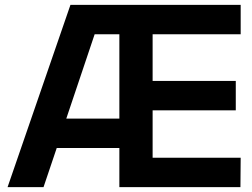

<svg xmlns="http://www.w3.org/2000/svg" viewBox="-20 -765 1031 785"><path d="M158 0 212 -160H468V0H963L964 -120H604V-314H944V-434H604V-625H964V-745H268L11 0ZM367 -625H468V-280H251Z"/></svg>

Font: Plus Jakarta Sans
Style: Bold
Weight: 700
Designer: Gumpita Rahayu
Foundry: Tokotype
Version: Version 2.071;gftools[0.9.30]